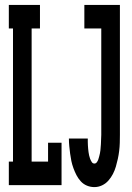

<svg xmlns="http://www.w3.org/2000/svg" viewBox="-20 -755 540 783"><path d="M16 0V-96H33V-639H16V-735H143V-639H109V-96H176V-173H231V0ZM365 8Q349 8 334.5 2Q320 -4 309.5 -15.5Q299 -27 292 -40.5Q285 -54 279.5 -69Q274 -84 271 -98.5Q268 -113 266 -128.5Q264 -144 262.5 -159.5Q261 -175 261 -190H338Q338 -183 338 -176Q338 -169 338.5 -162Q339 -155 339.5 -148.5Q340 -142 341 -135Q342 -128 343.5 -121Q345 -114 347.5 -107.5Q350 -101 354 -94.5Q358 -88 365 -88Q371 -88 375 -93.5Q379 -99 381 -105Q383 -111 384.5 -117Q386 -123 387.5 -129.5Q389 -136 389.5 -142Q390 -148 390.5 -154.5Q391 -161 391.5 -167Q392 -173 392 -179.5Q392 -186 392.5 -192.5Q393 -199 393 -205V-639H324V-735H469V-205Q469 -189 468.5 -172.5Q468 -156 466 -139.5Q464 -123 460.5 -107Q457 -91 452.5 -75.5Q448 -60 440.5 -45.5Q433 -31 422 -18.5Q411 -6 396 1Q381 8 365 8Z"/></svg>

Font: Iosevka Slab
Style: Bold
Weight: 700
Monospace: yes
Designer: Belleve Invis
Foundry: Belleve Invis
Version: Version 11.1.1; ttfautohint (v1.8.3)